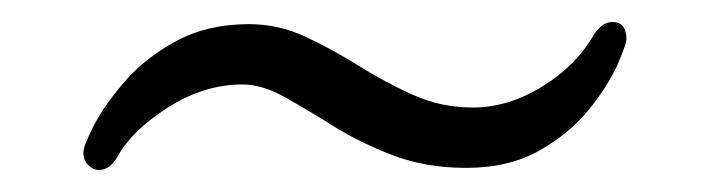

<svg xmlns="http://www.w3.org/2000/svg" viewBox="-20 -336 640 175"><path d="M551 -300Q551 -316 538 -316Q529 -316 521 -304Q505 -276 474 -257Q443 -238 411 -238Q382 -238 356.5 -249.5Q331 -261 307 -276Q283 -291 258.5 -302.5Q234 -314 207 -314Q169 -314 140.5 -298.5Q112 -283 93.5 -261.5Q75 -240 65.5 -221.5Q56 -203 56 -197Q56 -190 60.5 -185.5Q65 -181 70 -181Q80 -181 87 -193Q100 -217 133 -238Q166 -259 201 -259Q219 -259 239.5 -247.5Q260 -236 284 -221Q308 -206 338 -194.5Q368 -183 405 -183Q444 -183 472 -199Q500 -215 517.5 -237Q535 -259 543 -277.5Q551 -296 551 -300Z"/></svg>

Font: Klee One
Style: Regular
Weight: 400
Designer: Fontworks Inc.
Foundry: Fontworks Inc.
Version: Version 1.100